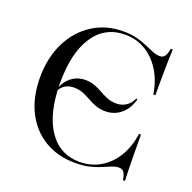

<svg xmlns="http://www.w3.org/2000/svg" viewBox="-109 -692 814 813"><g transform="rotate(20 298.0 -285.0)"><path d="M310.5 11.3Q231.5 11.3 172.2 -24.6Q112.9 -60.5 80.2 -125.8Q47.6 -191.1 47.6 -278.2Q47.6 -367.7 81.5 -436.3Q115.3 -504.8 175.4 -543.5Q235.5 -582.3 313.7 -582.3Q348.4 -582.3 375 -575.4Q401.6 -568.5 422.2 -559.3Q442.7 -550 460.1 -543.1Q477.4 -536.3 492.7 -536.3Q507.3 -536.3 514.9 -546.8Q522.6 -557.3 526.6 -581.5H535.5Q534.7 -561.3 533.9 -535.1Q533.1 -508.9 532.7 -470.6Q532.3 -432.3 532.3 -374.2H523.4Q513.7 -434.7 485.9 -479Q458.1 -523.4 416.9 -547.6Q375.8 -571.8 325.8 -571.8Q235.5 -571.8 185.5 -497.2Q135.5 -422.6 135.5 -287.1Q135.5 -150.8 185.9 -75Q236.3 0.8 326.6 0.8Q378.2 0.8 419.8 -23.8Q461.3 -48.4 488.3 -92.7Q515.3 -137.1 523.4 -196.8H532.3Q532.3 -140.3 532.7 -102Q533.1 -63.7 533.9 -37.1Q534.7 -10.5 535.5 10.5H526.6Q522.6 -13.7 515.3 -23.8Q508.1 -33.9 493.5 -33.9Q477.4 -33.9 460.9 -27Q444.4 -20.2 423.8 -11.3Q403.2 -2.4 375.8 4.4Q348.4 11.3 310.5 11.3ZM356.5 -237.9Q330.6 -237.9 310.9 -245.6Q291.1 -253.2 274.2 -262.9Q257.3 -272.6 239.1 -279.8Q221 -287.1 198.4 -287.1Q175 -287.1 158.9 -277Q142.7 -266.9 133.9 -248.4L131.5 -250.8Q140.3 -288.7 168.1 -311.3Q196 -333.9 232.3 -333.9Q256.5 -333.9 275.4 -326.6Q294.4 -319.4 311.3 -309.7Q328.2 -300 346.8 -292.3Q365.3 -284.7 387.9 -284.7Q413.7 -284.7 433.1 -298Q452.4 -311.3 461.3 -333.9L466.9 -331.5Q455.6 -287.9 425.8 -262.9Q396 -237.9 356.5 -237.9Z"/></g></svg>

Font: Playfair 144pt
Style: Regular
Weight: 400
Designer: Claus Eggers Sørensen
Foundry: Claus Eggers Sørensen
Version: Version 2.001;gftools[0.9.30]